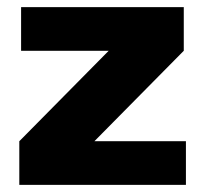

<svg xmlns="http://www.w3.org/2000/svg" viewBox="-20 -517 574 537"><path d="M500 -122V0H34V-122L284 -375H39V-497H494V-375L244 -122Z"/></svg>

Font: Ezarion Extra Bold
Style: Regular
Weight: 800
Designer: Natanael Gama
Version: Version 1.001;PS 001.001;hotconv 1.0.70;makeotf.lib2.5.58329